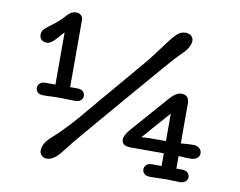

<svg xmlns="http://www.w3.org/2000/svg" viewBox="-82 -885 1248 997"><g transform="rotate(10 542.0 -387.0)"><path d="M213.9 -322.8 166.5 -320.8H147Q126.5 -320.8 117.4 -331.1Q108.4 -341.3 108.4 -353.8Q108.4 -366.2 118.2 -376.5Q127.9 -386.7 148.4 -386.7H200.7V-661.1Q191.4 -651.9 183.6 -643.6L166.5 -623.5Q139.2 -592.8 119.9 -592.8Q100.6 -592.8 90.1 -603Q79.6 -613.3 79.6 -628.2Q79.6 -643.1 87.6 -654.1Q95.7 -665 129.4 -689.5Q163.1 -713.9 185.3 -739Q207.5 -764.2 219.7 -769.3Q231.9 -774.4 244.6 -774.4Q257.3 -774.4 267.8 -765.4Q278.3 -756.3 278.3 -739.3V-386.7H315.4Q337.4 -386.7 346.9 -376.5Q356.4 -366.2 356.4 -353.3Q356.4 -340.3 345.7 -330.6Q335 -320.8 316.4 -320.8L238.8 -322.8ZM687.5 -194.8Q711.9 -197.3 721.2 -197.3H816.9V-342.3ZM643.1 -132.8Q594.7 -132.8 594.7 -166Q594.7 -189.9 624.5 -223.6L790 -412.6Q825.2 -453.6 853 -453.6Q895 -453.6 895 -410.2V-198.7L912.6 -200.2Q943.4 -202.6 961.4 -202.6Q979.5 -202.6 992.2 -192.1Q1004.9 -181.6 1004.9 -165.8Q1004.9 -149.9 992.2 -139.6Q979.5 -129.4 956.5 -129.4Q933.6 -129.4 909.2 -131.3L895 -131.8V-65.9H923.8Q945.8 -65.9 955.3 -55.7Q964.8 -45.4 964.8 -32.5Q964.8 -19.5 954.3 -9.8Q943.8 0 925.3 0L856.9 -2L770.5 0Q746.1 0 736.3 -10.3Q726.6 -20.5 726.6 -33Q726.6 -45.4 736.3 -55.7Q746.1 -65.9 766.6 -65.9H816.9V-132.8ZM184.6 -35.2Q184.6 -74.2 227.5 -111.8Q249.5 -131.3 262.7 -144L319.3 -202.6L347.2 -234.4L638.7 -578.1Q658.7 -601.6 681.2 -631.8L728 -694.3Q760.7 -738.8 779.1 -753.9Q797.4 -769 819.1 -769Q840.8 -769 851.3 -758.3Q861.8 -747.6 861.8 -734.9Q861.8 -700.2 822 -661.6Q782.2 -623 727.1 -557.6Q374.5 -146.5 348.6 -114.5Q322.8 -82.5 301.5 -54.7Q280.3 -26.9 261 -13.4Q241.7 0 222.9 0Q204.1 0 194.3 -11.7Q184.6 -23.4 184.6 -35.2Z"/></g></svg>

Font: Oldenburg
Style: Regular
Weight: 400
Designer: Nicole Fally
Foundry: Nicole Fally
Version: Version 1.001